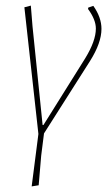

<svg xmlns="http://www.w3.org/2000/svg" viewBox="-20 -476 398 685"><path d="M313 -455Q342 -414 342 -373Q342 -323 301 -258L137 0L127 79L118 185L93 189L117 2L67 -450L90 -456L96 -382L132 -30H135L284 -268Q322 -330 322 -374Q322 -406 294 -444L295 -449Z"/></svg>

Font: Alegreya Sans Thin
Style: Italic
Weight: 100
Italic angle: -7°
Designer: Juan Pablo del Peral
Foundry: Huerta Tipografica
Version: Version 2.007